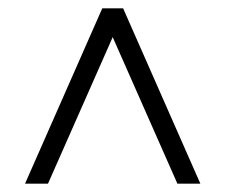

<svg xmlns="http://www.w3.org/2000/svg" viewBox="-20 -690 540 460"><path d="M40 -250 225 -670H275L460 -250H405L250 -601L95 -250Z"/></svg>

Font: Spectral
Style: Regular
Weight: 400
Designer: Jean-Baptiste Levee
Foundry: Production Type
Version: Version 1.002